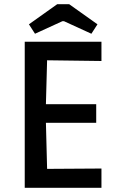

<svg xmlns="http://www.w3.org/2000/svg" viewBox="-20 -896 565 916"><path d="M98 0V-697H464V-605L157 -609L206 -656L198 -360L152 -399H439V-310H152L198 -351L206 -42L157 -90L464 -92V0ZM147 -735 118 -780 253 -876H310L445 -780L416 -735L285 -795H278Z"/></svg>

Font: Ruda SemiBold
Style: Regular
Weight: 600
Designer: Mariela Monsalve and Angelina Sanchez
Foundry: Mariela Monsalve and Angelina Sanchez
Version: Version 2.001